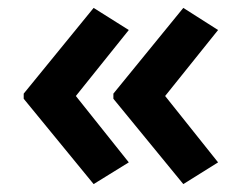

<svg xmlns="http://www.w3.org/2000/svg" viewBox="-20 -464 611 486"><path d="M40 -214V-227L217 -444L306 -388L172 -221L306 -53L217 2ZM267 -214V-227L444 -444L532 -388L398 -221L532 -53L444 2Z"/></svg>

Font: Noto Sans Syriac Eastern
Style: Bold
Weight: 700
Designer: Patrick Giasson and the Monotype Design Team
Foundry: Monotype Imaging Inc.
Version: Version 3.001